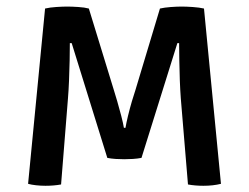

<svg xmlns="http://www.w3.org/2000/svg" viewBox="-20 -572 774 596"><path d="M119.9 -545.5Q135.2 -549.1 154.8 -550.3Q174.5 -551.6 188.8 -551.6Q203.1 -551.6 222.8 -550.3Q242.5 -549.1 255.8 -545.5L333.4 -292.5Q337.4 -279.8 343.9 -257.7Q350.3 -235.5 356.3 -212.7Q362.2 -189.8 364.6 -175.2H369.5Q371.9 -189.8 377.4 -212.6Q382.9 -235.3 389.4 -257.5Q395.9 -279.6 400.4 -292.5L476.5 -545.5Q490.4 -548.7 510.2 -550.2Q530 -551.6 544 -551.6Q558 -551.6 578.8 -550.2Q599.6 -548.7 613.2 -545.5L665.9 -1.4Q641.7 4.7 611.2 4.7Q599.5 4.7 587 3.7Q574.5 2.7 563.5 0.6L541.2 -267.1Q539.4 -291.1 538.2 -322.5Q537.1 -353.8 536.6 -384.7Q536.2 -415.5 536 -438.2H530.6L419.2 -81.9Q407.6 -79.6 392.5 -78.6Q377.3 -77.7 365.5 -77.7Q353.8 -77.7 338.9 -78.6Q324 -79.6 313.1 -81.9L202.5 -438.2H196.8Q196.8 -415.3 196.2 -384.6Q195.6 -353.8 194.3 -322.5Q193 -291.1 191 -266.8L169.6 0.6Q158.1 2.7 145.8 3.7Q133.5 4.7 121.2 4.7Q106.7 4.7 92 3.1Q77.3 1.5 67.2 -1.4Z"/></svg>

Font: Signika SC
Style: Regular
Weight: 300
Designer: Anna Giedryś
Foundry: Anna Giedryś
Version: Version 2.000